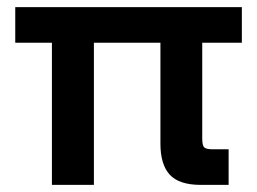

<svg xmlns="http://www.w3.org/2000/svg" viewBox="-20 -520 723 540"><path d="M544.9 0Q483.9 0 457.5 -28.6Q431.2 -57.1 431.2 -116.2V-399.9H244.1V0H126V-399.9H22.9V-500H660.2V-399.9H548.8V-129.9Q548.8 -110.8 554.4 -105.5Q560.1 -100.1 578.1 -100.1H623V0Z"/></svg>

Font: TASA Orbiter Display SemiBold
Style: Regular
Weight: 600
Designer: Weizhong Zhang
Version: Version 1.000;Glyphs 3.1.2 (3151)